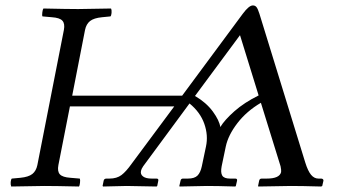

<svg xmlns="http://www.w3.org/2000/svg" viewBox="-20 -678 1238 700"><path d="M922.9 -330.1 855 -549.8 690.9 -328.1Q731.9 -304.2 755.9 -271.5Q779.8 -238.8 783.2 -214.8Q798.8 -240.7 834.7 -272.5Q870.6 -304.2 922.9 -330.1ZM116.2 -76.2 212.9 -568.8Q217.3 -591.8 207.5 -602.5Q197.8 -613.3 168.9 -615.2L134.8 -618.2Q132.8 -622.1 134.3 -632.8Q135.7 -643.6 138.2 -647Q226.1 -645 265.1 -645Q294.9 -645 384.8 -647Q387.7 -640.1 386.7 -630.6Q385.7 -621.1 382.8 -618.2L352.1 -615.2Q322.3 -612.3 308.3 -601.3Q294.4 -590.3 290 -568.8L243.2 -329.1H644L865.2 -627.9Q887.7 -658.2 901.9 -658.2Q910.6 -658.2 915.5 -651.6Q920.4 -645 925.8 -627.9L1092.8 -85.9Q1102.5 -54.7 1114 -40.8Q1125.5 -26.9 1141.1 -26.9H1150.9Q1154.8 -26.9 1157.2 -24.7Q1159.7 -22.5 1159.2 -19L1154.8 0L1150.9 2Q1079.1 0 1041 0L921.9 2L920.9 0L924.8 -19Q926.3 -26.9 934.1 -26.9H952.1Q999.5 -26.9 1004.9 -50.8Q1005.9 -57.6 1002.9 -71.8L931.2 -303.2Q878.9 -272.5 845.5 -229Q812 -185.5 803.2 -144L788.1 -71.8Q783.7 -48.8 790.3 -37.8Q796.9 -26.9 818.8 -26.9H837.9Q845.7 -26.9 844.2 -19L839.8 0L837.9 2Q772 0 734.9 0L634.8 2L633.8 0L638.2 -19Q639.6 -26.9 647 -26.9H665Q689 -26.9 700 -37.8Q710.9 -48.8 715.8 -71.8L731 -144Q739.7 -184.1 724.9 -226.6Q710 -269 670.9 -300.8L502 -71.8Q495.1 -61.5 494.1 -55.2Q491.2 -42.5 501.5 -34.7Q511.7 -26.9 533.2 -26.9H550.8Q558.6 -26.9 557.1 -19L553.2 0L550.8 2Q464.8 0 441.9 0L356 2L354 0L357.9 -19Q359.4 -26.9 368.2 -26.9H378.9Q405.8 -26.9 422.9 -39.8Q439.9 -52.7 460 -81.1L615.2 -290H234.9L192.9 -76.2Q188.5 -53.2 198.2 -42.5Q208 -31.7 236.8 -29.8L271 -26.9Q272.9 -22.9 271.7 -12Q270.5 -1 268.1 2Q180.2 0 141.1 0Q110.8 0 21 2Q18.1 -4.9 19 -14.4Q20 -23.9 22.9 -26.9L54.2 -29.8Q84 -32.7 97.9 -43.7Q111.8 -54.7 116.2 -76.2Z"/></svg>

Font: Common Serif
Style: Bold Italic
Weight: 700
Italic angle: -12°
Designer: Philipp H. Poll, Khaled Hosny
Foundry: Stefan Peev, Context Ltd.
Version: Version 1.026